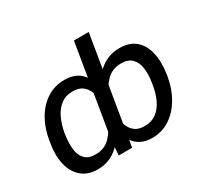

<svg xmlns="http://www.w3.org/2000/svg" viewBox="-151 -932 1207 1145"><g transform="rotate(-30 452.5 -359.5)"><path d="M855.5 -275.4 854 -265.6Q840.8 -185.5 804.4 -123.3Q768.1 -61 714.1 -25.6Q660.2 9.8 592.8 9.8Q545.9 9.8 512.7 -8.3Q479.5 -26.4 459.2 -60.5Q439 -94.7 431.4 -144Q423.8 -193.4 428.2 -256.3L434.1 -286.1Q455.1 -370.1 490.5 -429.7Q525.9 -489.3 575.7 -521Q625.5 -552.7 689.5 -552.7Q756.3 -552.7 797.4 -518.1Q838.4 -483.4 853.3 -420.9Q868.2 -358.4 855.5 -275.4ZM752 -265.6 753.4 -275.4Q762.7 -330.1 756.6 -373.8Q750.5 -417.5 725.3 -443.1Q700.2 -468.8 651.9 -468.8Q589.4 -468.8 548.8 -426.5Q508.3 -384.3 488.3 -324.7L470.7 -217.8Q473.6 -178.2 485.1 -145.8Q496.6 -113.3 521.2 -93.8Q545.9 -74.2 588.4 -74.2Q636.7 -74.2 670.2 -99.6Q703.6 -125 723.9 -168.5Q744.1 -211.9 752 -265.6ZM373.5 -103.5 477.1 -727.5H579.1L458 0H365.7ZM48.8 -265.6 50.3 -275.4Q63 -358.4 98.6 -420.9Q134.3 -483.4 188.2 -518.1Q242.2 -552.7 309.1 -552.7Q373 -552.7 412.1 -521Q451.2 -489.3 466.6 -429.4Q481.9 -369.6 475.6 -286.1L469.7 -256.3Q449.2 -172.4 413.8 -112.8Q378.4 -53.2 329.3 -21.7Q280.3 9.8 217.3 9.8Q151.4 9.8 109.1 -25.6Q66.9 -61 51.3 -123.3Q35.6 -185.5 48.8 -265.6ZM152.3 -275.4 150.9 -265.6Q143.1 -211.9 148.2 -168.5Q153.3 -125 177.7 -99.6Q202.1 -74.2 251 -74.2Q313.5 -74.2 352.5 -115.7Q391.6 -157.2 416 -217.8L434.1 -324.7Q433.6 -363.8 422.4 -396.5Q411.1 -429.2 386 -449Q360.8 -468.8 318.4 -468.8Q270 -468.8 236.3 -443.1Q202.6 -417.5 182.1 -373.8Q161.6 -330.1 152.3 -275.4Z"/></g></svg>

Font: Adwaita Sans
Style: Italic
Weight: 400
Italic angle: -9.39999°
Designer: Rasmus Andersson
Foundry: rsms
Version: Version 4.001;git-9221beed3